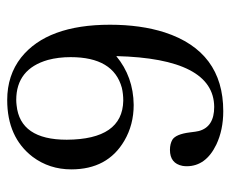

<svg xmlns="http://www.w3.org/2000/svg" viewBox="-74 -494 645 538"><g transform="rotate(-90 249.0 -224.5)"><path d="M449.2 -239.3C449.2 -182 442.1 -130.9 427.7 -85.9C391.9 23.4 318.4 78.1 207 78.1C171.9 78.1 140.6 71.6 113.3 58.6C72.9 39.1 52.7 11.4 52.7 -24.4C52.7 -28.3 53.1 -32.2 53.7 -36.1C58.3 -59.6 73.2 -71.3 98.6 -71.3C109.7 -71.3 119.1 -69 127 -64.5C137.4 -57.9 144.2 -41.7 147.5 -15.6C148.8 -3.9 150.1 4.6 151.4 9.8C159.2 38.4 181.6 52.7 218.8 52.7C309.2 52.1 356.8 -39.4 361.3 -221.7C322.9 -189.8 277.3 -173.5 224.6 -172.9C187.5 -172.9 154 -181.6 124 -199.2C70.6 -230.5 43.9 -279.9 43.9 -347.7C43.9 -388.7 55.7 -424.8 79.1 -456.1C115.6 -503.6 168.6 -527.3 238.3 -527.3C284.5 -527.3 324.2 -514.3 357.4 -488.3C418.6 -439.5 449.2 -356.4 449.2 -239.3ZM127 -360.4C127.6 -256.2 164.1 -203.5 236.3 -202.1C249.3 -202.1 261.4 -203.5 272.5 -206.1C329.8 -221.7 358.4 -269.5 358.4 -349.6C358.4 -372.4 355.8 -393.6 350.6 -413.1C333.7 -472.3 296.2 -502 238.3 -502C233.7 -502 228.8 -501.6 223.6 -501C159.2 -494.5 127 -447.6 127 -360.4Z"/></g></svg>

Font: Abhaya Libre
Style: Regular
Weight: 400
Designer: Pushpananda Ekanayake, Sol Matas, Pathum Egodawatta
Foundry: Mooniak
Version: Version 1.041; ; ttfautohint (v1.5)